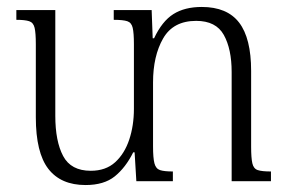

<svg xmlns="http://www.w3.org/2000/svg" viewBox="-20 -521 825 552"><path d="M702 -99Q702 -67 705.5 -51.5Q709 -36 721 -32Q733 -28 759 -28V0H646V-314Q646 -380 623.5 -420.5Q601 -461 544 -461Q478 -461 449 -410.5Q420 -360 420 -284V-100Q420 -67 424 -51.5Q428 -36 440 -32Q452 -28 477 -28V0H372L367 -83H363Q341 -39 310 -14Q279 11 226 11Q155 11 119 -35.5Q83 -82 83 -184V-394Q83 -426 79.5 -441Q76 -456 64 -460Q52 -464 27 -464V-492H139V-188Q139 -115 161.5 -72.5Q184 -30 241 -30Q284 -30 311 -54.5Q338 -79 351.5 -119.5Q365 -160 365 -208V-394Q365 -426 361.5 -441Q358 -456 346 -460Q334 -464 307 -464V-492H416L419 -411H423Q446 -460 478.5 -480.5Q511 -501 560 -501Q633 -501 667.5 -456Q702 -411 702 -317Z"/></svg>

Font: Noto Serif Armenian SemiCondensed Light
Style: Regular
Weight: 300
Width: 4
Designer: Monotype Design Team
Foundry: Monotype Imaging Inc.
Version: Version 2.008; ttfautohint (v1.8.4.7-5d5b)